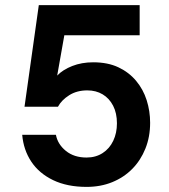

<svg xmlns="http://www.w3.org/2000/svg" viewBox="-20 -720 662 752"><path d="M319 12Q243 12 188 -14.5Q133 -41 102.5 -87Q72 -133 67 -192H199Q206 -155 238 -129Q270 -103 319 -103Q355 -103 382 -120.5Q409 -138 423.5 -168.5Q438 -199 438 -237Q438 -277 423 -306Q408 -335 382 -350.5Q356 -366 322 -366Q281 -366 251 -347Q221 -328 207 -302H76L132 -700H527V-582H232L204 -424Q226 -447 263 -461.5Q300 -476 345 -476Q402 -476 443.5 -456.5Q485 -437 513 -403.5Q541 -370 554.5 -327.5Q568 -285 568 -239Q568 -184 549.5 -138Q531 -92 498 -58.5Q465 -25 419.5 -6.5Q374 12 319 12Z"/></svg>

Font: DM Sans 12pt
Style: Bold
Weight: 700
Version: Version 4.004;gftools[0.9.30]